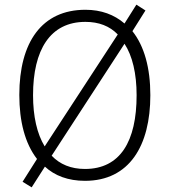

<svg xmlns="http://www.w3.org/2000/svg" viewBox="-20 -767 726 825"><path d="M626 -358C626 -475 600 -569 549 -633L605 -722L566 -747L515 -666C471 -704 415 -725 347 -725C160 -725 63 -586 63 -359C63 -246 87 -151 139 -84L77 14L116 38L173 -51C215 -12 273 10 345 10C536 10 626 -141 626 -358ZM122 -358C122 -552 195 -673 347 -673C405 -673 451 -655 486 -619L172 -138C139 -192 122 -267 122 -358ZM567 -358C567 -160 497 -41 345 -41C285 -41 237 -61 202 -98L515 -579C549 -527 567 -451 567 -358Z"/></svg>

Font: Noto Sans Malayalam SemiCondensed Light
Style: Regular
Weight: 300
Width: 4
Designer: Jelle Bosma - Monotype Design Team
Foundry: Monotype Imaging Inc.
Version: Version 2.104